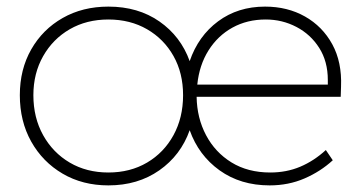

<svg xmlns="http://www.w3.org/2000/svg" viewBox="-20 -551 1087 581"><path d="M308 10Q230 10 169.5 -25.5Q109 -61 74.5 -122.5Q40 -184 40 -263Q40 -341 74.5 -401.5Q109 -462 169.5 -496.5Q230 -531 308 -531Q398 -531 462.5 -486Q527 -441 554 -366Q580 -442 640 -486.5Q700 -531 782 -531Q850 -531 903 -501Q956 -471 985.5 -417Q1015 -363 1012 -289L1011 -258H575Q576 -194 603.5 -142Q631 -90 680.5 -59.5Q730 -29 798 -29Q847 -29 888.5 -46.5Q930 -64 966 -97L987 -66Q950 -32 901.5 -11Q853 10 796 10Q708 10 644.5 -35.5Q581 -81 554 -157Q527 -81 462 -35.5Q397 10 308 10ZM784 -492Q728 -492 683.5 -467.5Q639 -443 611 -398.5Q583 -354 577 -295H972V-309Q972 -365 946 -406Q920 -447 877 -469.5Q834 -492 784 -492ZM308 -29Q374 -29 425 -59Q476 -89 505 -142Q534 -195 534 -263Q534 -330 505 -381.5Q476 -433 425 -462.5Q374 -492 308 -492Q242 -492 191 -462.5Q140 -433 110.5 -381Q81 -329 81 -263Q81 -195 110.5 -142Q140 -89 191 -59Q242 -29 308 -29Z"/></svg>

Font: Readex Pro Light
Style: Regular
Weight: 300
Designer: Bonnie Shaver-Troup, Thomas Jockin
Foundry: Lexend
Version: Version 1.200; ttfautohint (v1.8.3)